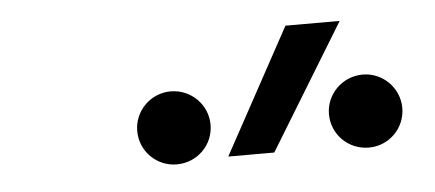

<svg xmlns="http://www.w3.org/2000/svg" viewBox="-29 -842 644 284"><g transform="rotate(-5 293.0 -700.0)"><path d="M300.8 -609.4H369.1L482.4 -794.9H401.9ZM509.3 -604.5C539.1 -604.5 563.5 -628.4 563.5 -658.7C563.5 -688.5 539.1 -712.9 509.3 -712.9C479 -712.9 454.6 -688.5 454.6 -658.7C454.6 -628.4 479 -604.5 509.3 -604.5ZM224.1 -604.5C254.4 -604.5 278.8 -628.4 278.8 -658.7C278.8 -688.5 254.4 -712.9 224.1 -712.9C194.3 -712.9 169.9 -688.5 169.9 -658.7C169.9 -628.4 194.3 -604.5 224.1 -604.5Z"/></g></svg>

Font: Cascadia Mono PL Light
Style: Italic
Weight: 300
Italic angle: -10°
Monospace: yes
Designer: Aaron Bell
Foundry: Saja Typeworks
Version: Version 2404.023